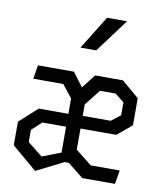

<svg xmlns="http://www.w3.org/2000/svg" viewBox="-89 -877 798 954"><g transform="rotate(10 310.0 -400.0)"><path d="M348.5 -637 474.5 -806H373.5L269 -637ZM117.5 -302.5 27 -220.5V-101.5L153.5 5.5L290 -63H311.5L390.5 0H555.5L567 -69.5H421L339 -134.5V-241H519.5L593 -302V-438.5L505 -513.5H365L310.5 -443.5L258 -513.5H76.5L65 -444H216.5L267 -380V-302.5ZM402 -442.5H480.5L526.5 -406V-341L480 -305H339V-362.5ZM172.5 -70.5 97.5 -130V-191.5L147 -237.5H267V-107Z"/></g></svg>

Font: FontWithASyntaxHighlighterNightOwl
Style: Regular
Weight: 400
Designer: Riley Cran & the Lettermatic Team
Foundry: Lettermatic
Version: Version 1.000 (FontWithASyntaxHighlighterNightOwl)